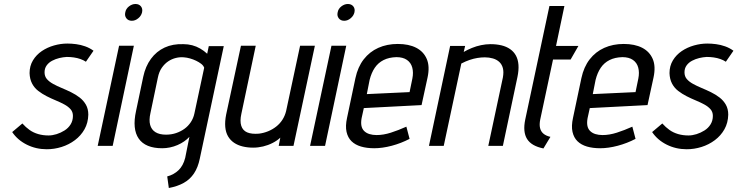

<svg xmlns="http://www.w3.org/2000/svg" viewBox="-20 -730 3691 961"><path d="M410 -421 448 -476Q429 -490 406.5 -498Q384 -506 361 -509Q338 -512 317 -512Q284 -512 250.5 -502.5Q217 -493 189.5 -474.5Q162 -456 145 -428Q128 -400 128 -364Q129 -334 140.5 -312Q152 -290 171.5 -275Q191 -260 213.5 -248.5Q236 -237 259 -227.5Q282 -218 301.5 -207.5Q321 -197 333 -183.5Q345 -170 345 -150Q345 -126 333.5 -107.5Q322 -89 303 -77Q284 -65 263 -58.5Q242 -52 223 -52Q195 -52 171 -59Q147 -66 128 -79.5Q109 -93 92 -112L41 -69Q68 -29 114 -6Q160 17 214 17Q252 17 288.5 5.5Q325 -6 355 -28.5Q385 -51 403 -83Q421 -115 422 -156Q422 -185 410 -206Q398 -227 378.5 -242Q359 -257 335.5 -268.5Q312 -280 289 -289.5Q266 -299 246 -310Q226 -321 214.5 -334.5Q203 -348 203 -368Q203 -388 213.5 -402.5Q224 -417 241 -426Q258 -435 277 -439.5Q296 -444 314 -445Q332 -445 349.5 -442.5Q367 -440 382.5 -434.5Q398 -429 410 -421Z M469 0H544L650 -501H576ZM658 -710Q641 -710 625.5 -698Q610 -686 607 -668Q603 -651 612.5 -638.5Q622 -626 640 -626Q657 -626 672 -638.5Q687 -651 691 -668Q695 -686 685.5 -698Q676 -710 658 -710Z M980 64 1100 -499H1025L1017 -461Q1001 -476 982 -487Q963 -498 942 -503.5Q921 -509 898 -509Q845 -511 804 -492Q763 -473 735.5 -435.5Q708 -398 697 -346L661 -175Q641 -84 674.5 -36Q708 12 792 12Q811 12 830.5 8Q850 4 868.5 -4Q887 -12 902 -22.5Q917 -33 928 -45L907 60Q902 80 893.5 95.5Q885 111 873.5 122Q862 133 847.5 141Q833 149 817 153L825 211Q868 203 899.5 185.5Q931 168 951 138Q971 108 980 64ZM1002 -391 953 -162Q948 -138 935 -118.5Q922 -99 903.5 -85.5Q885 -72 861.5 -64Q838 -56 811 -56Q778 -56 758 -68.5Q738 -81 731.5 -105Q725 -129 733 -164L770 -341Q776 -371 790 -391Q804 -411 822 -423Q840 -435 860.5 -440Q881 -445 901 -443Q915 -442 931 -437.5Q947 -433 961.5 -426Q976 -419 987 -410.5Q998 -402 1002 -391Z M1383 -41 1375 0H1449L1556 -501H1482L1412 -174Q1406 -150 1393.5 -130.5Q1381 -111 1362.5 -96.5Q1344 -82 1322 -73Q1300 -64 1276 -61Q1239 -58 1217 -67.5Q1195 -77 1187.5 -100.5Q1180 -124 1188 -160L1260 -501H1186L1112 -157Q1105 -122 1107.5 -94.5Q1110 -67 1121.5 -47.5Q1133 -28 1151.5 -15.5Q1170 -3 1194.5 3Q1219 9 1247 9Q1272 9 1297 3Q1322 -3 1344.5 -14.5Q1367 -26 1383 -41Z M1532 0H1607L1713 -501H1639ZM1721 -710Q1704 -710 1688.5 -698Q1673 -686 1670 -668Q1666 -651 1675.5 -638.5Q1685 -626 1703 -626Q1720 -626 1735 -638.5Q1750 -651 1754 -668Q1758 -686 1748.5 -698Q1739 -710 1721 -710Z M1790 -139 1801 -189 2090 -204 2120 -342Q2132 -398 2116 -435Q2100 -472 2063 -491Q2026 -510 1971 -510Q1917 -510 1873.5 -490.5Q1830 -471 1800.5 -433Q1771 -395 1759 -339L1717 -140Q1708 -99 1714.5 -70Q1721 -41 1739.5 -23Q1758 -5 1787 3.5Q1816 12 1853 12Q1894 12 1941 -0.5Q1988 -13 2030 -35L2014 -96Q1974 -78 1936.5 -66Q1899 -54 1865 -54Q1845 -54 1829 -59Q1813 -64 1802.5 -74.5Q1792 -85 1789 -101Q1786 -117 1790 -139ZM2044 -337 2030 -269 1816 -259 1830 -330Q1839 -366 1856 -391Q1873 -416 1900 -429.5Q1927 -443 1964 -444Q1997 -444 2017 -430Q2037 -416 2043.5 -391.5Q2050 -367 2044 -337Z M2497 -342 2424 0H2497L2570 -345Q2577 -379 2575 -405.5Q2573 -432 2562.5 -451.5Q2552 -471 2533.5 -484Q2515 -497 2490 -503Q2465 -509 2435 -509Q2412 -509 2388 -504Q2364 -499 2342 -490Q2320 -481 2301 -470L2308 -500H2233L2127 0H2201L2289 -412Q2310 -423 2330.5 -430Q2351 -437 2370 -440Q2389 -443 2407 -443Q2428 -443 2447 -437.5Q2466 -432 2479 -420Q2492 -408 2497 -389Q2502 -370 2497 -342Z M2684 -132 2748 -432H2836L2875 -500H2763L2805 -700H2730L2609 -132Q2596 -70 2618 -34.5Q2640 1 2700 13L2735 -45Q2713 -50 2700 -61Q2687 -72 2683 -89.5Q2679 -107 2684 -132Z M2921 -139 2932 -189 3221 -204 3251 -342Q3263 -398 3247 -435Q3231 -472 3194 -491Q3157 -510 3102 -510Q3048 -510 3004.5 -490.5Q2961 -471 2931.5 -433Q2902 -395 2890 -339L2848 -140Q2839 -99 2845.5 -70Q2852 -41 2870.5 -23Q2889 -5 2918 3.5Q2947 12 2984 12Q3025 12 3072 -0.5Q3119 -13 3161 -35L3145 -96Q3105 -78 3067.5 -66Q3030 -54 2996 -54Q2976 -54 2960 -59Q2944 -64 2933.5 -74.5Q2923 -85 2920 -101Q2917 -117 2921 -139ZM3175 -337 3161 -269 2947 -259 2961 -330Q2970 -366 2987 -391Q3004 -416 3031 -429.5Q3058 -443 3095 -444Q3128 -444 3148 -430Q3168 -416 3174.5 -391.5Q3181 -367 3175 -337Z M3613 -421 3651 -476Q3632 -490 3609.5 -498Q3587 -506 3564 -509Q3541 -512 3520 -512Q3487 -512 3453.5 -502.5Q3420 -493 3392.5 -474.5Q3365 -456 3348 -428Q3331 -400 3331 -364Q3332 -334 3343.5 -312Q3355 -290 3374.5 -275Q3394 -260 3416.5 -248.5Q3439 -237 3462 -227.5Q3485 -218 3504.5 -207.5Q3524 -197 3536 -183.5Q3548 -170 3548 -150Q3548 -126 3536.5 -107.5Q3525 -89 3506 -77Q3487 -65 3466 -58.5Q3445 -52 3426 -52Q3398 -52 3374 -59Q3350 -66 3331 -79.5Q3312 -93 3295 -112L3244 -69Q3271 -29 3317 -6Q3363 17 3417 17Q3455 17 3491.5 5.5Q3528 -6 3558 -28.5Q3588 -51 3606 -83Q3624 -115 3625 -156Q3625 -185 3613 -206Q3601 -227 3581.5 -242Q3562 -257 3538.5 -268.5Q3515 -280 3492 -289.5Q3469 -299 3449 -310Q3429 -321 3417.5 -334.5Q3406 -348 3406 -368Q3406 -388 3416.5 -402.5Q3427 -417 3444 -426Q3461 -435 3480 -439.5Q3499 -444 3517 -445Q3535 -445 3552.5 -442.5Q3570 -440 3585.5 -434.5Q3601 -429 3613 -421Z"/></svg>

Font: Advent Pro Medium
Style: Italic
Weight: 500
Italic angle: -12°
Version: Version 3.000